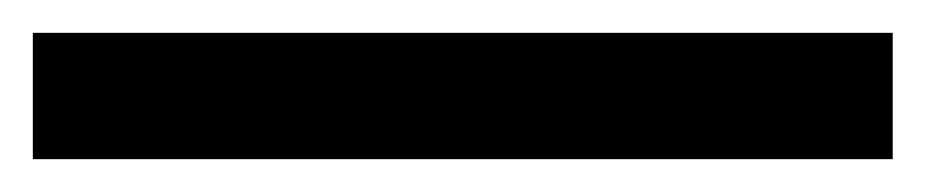

<svg xmlns="http://www.w3.org/2000/svg" viewBox="-25 69 564 117"><path d="M-5 89H519V166H-5Z"/></svg>

Font: Roboto Serif 20pt SemiBold
Style: Regular
Weight: 600
Version: Version 1.008